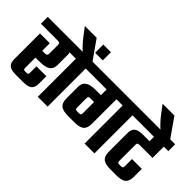

<svg xmlns="http://www.w3.org/2000/svg" viewBox="-79 -1378 1921 1921"><g transform="rotate(45 881.5 -417.0)"><path d="M450 -636V-539H384Q390 -530 390 -514V-365Q390 -310 354.5 -285.5Q319 -261 241 -261H181V-113Q181 -100 186.5 -95Q192 -90 207 -90H229Q250 -90 250 -113V-206H390V-99Q390 -47 362.5 -23.5Q335 0 268 0H163Q96 0 69 -23.5Q42 -47 42 -99V-464H181V-357H218Q237 -357 244 -364Q251 -371 251 -390V-506Q251 -526 244.5 -532.5Q238 -539 218 -539H-20V-636Z M679 -636V-539H614V0H475V-539H410V-636H475Q428 -676 368 -753L307 -834H474L613 -636ZM677 -833V-717H569V-833Z M1341 -636V-539H1276V0H1137V-539H1049V-191Q1049 -130 1018.5 -104Q988 -78 913 -78H826Q751 -78 720 -104Q689 -130 689 -191V-354Q689 -409 724.5 -433.5Q760 -458 839 -458H910V-539H639V-636ZM856 -175H883Q897 -175 903.5 -180.5Q910 -186 910 -201V-361H860Q841 -361 835 -355.5Q829 -350 829 -330V-201Q829 -186 835 -180.5Q841 -175 856 -175Z M1719 -379H1532Q1518 -379 1511.5 -373.5Q1505 -368 1505 -353V-123Q1505 -108 1511.5 -102.5Q1518 -97 1532 -97H1555Q1569 -97 1575.5 -102.5Q1582 -108 1582 -123V-226H1721V-113Q1721 -52 1690.5 -26Q1660 0 1585 0H1502Q1427 0 1396.5 -26Q1366 -52 1366 -113V-377Q1366 -429 1393 -452.5Q1420 -476 1487 -476H1580V-539H1301V-636H1783V-539H1719Z M1574 -834 1717 -630H1582Q1531 -671 1468 -753L1407 -834Z"/></g></svg>

Font: Teko Semibold
Style: Regular
Weight: 600
Designer: Manushi Parikh, Jonny Pinhorn
Foundry: Indian Type Foundry
Version: Version 1.105;PS 1.0;hotconv 1.0.78;makeotf.lib2.5.61930; tt